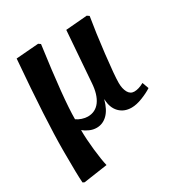

<svg xmlns="http://www.w3.org/2000/svg" viewBox="-175 -650 954 1008"><g transform="rotate(-30 302.0 -146.0)"><path d="M191.9 209 46.9 230 37.1 225.1Q33.2 182.6 33.2 32.2Q33.2 -149.9 63 -511.2L199.2 -522L211.9 -513.2Q168.9 -201.7 168.9 -82Q181.6 -72.3 200.4 -66.2Q219.2 -60.1 234.9 -60.1Q281.7 -60.1 309.1 -97.4Q336.4 -134.8 340.8 -204.1L363.8 -511.2L494.1 -522L506.8 -513.2Q491.7 -424.3 477.3 -300.3Q462.9 -176.3 462.9 -131.8Q462.9 -97.7 475.3 -74.7Q487.8 -51.8 512.2 -51.8Q538.6 -51.8 570.8 -69.8L585 -30.8Q560.5 -14.6 523.9 -0.2Q487.3 14.2 458 14.2Q412.6 14.2 384.5 -14.9Q356.4 -43.9 355 -95.2H354Q339.4 -40.5 311.3 -13.2Q283.2 14.2 246.1 14.2Q224.1 14.2 203.4 4.9Q182.6 -4.4 168.9 -16.1H168Q168 36.6 175.5 104.7Q183.1 172.9 191.9 209Z"/></g></svg>

Font: Literata SemiBold
Style: Italic
Weight: 650
Italic angle: -2.39999°
Designer: Latin by Veronika Burian and Jose Scaglione. Greek by Irene Vlachou. Cyrillic by Vera Evstafieva
Foundry: TypeTogether
Version: Version 3.021